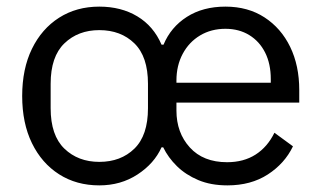

<svg xmlns="http://www.w3.org/2000/svg" viewBox="-20 -548 971 580"><path d="M280 -59Q345 -59 386 -99Q427 -139 427 -221V-295Q427 -377 386 -417Q345 -457 280 -457Q216 -457 174.5 -417Q133 -377 133 -295V-221Q133 -139 174.5 -99Q216 -59 280 -59ZM513 -298H798V-309Q798 -355 781 -389Q764 -423 733 -442Q702 -461 661 -461Q618 -461 584.5 -441Q551 -421 532 -385.5Q513 -350 513 -305ZM667 12Q617 12 579 -4Q541 -20 514.5 -46Q488 -72 473 -103H468Q446 -54 395.5 -21Q345 12 280 12Q211 12 158.5 -21.5Q106 -55 76.5 -115.5Q47 -176 47 -258Q47 -340 76.5 -400.5Q106 -461 158.5 -494.5Q211 -528 280 -528Q346 -528 395 -498.5Q444 -469 468 -413H474Q496 -466 544.5 -497Q593 -528 661 -528Q729 -528 779 -495.5Q829 -463 856.5 -406.5Q884 -350 884 -276V-238H513V-214Q513 -147 553.5 -102.5Q594 -58 666 -58Q716 -58 752 -81Q788 -104 809 -147L865 -106Q840 -54 789 -21Q738 12 667 12Z"/></svg>

Font: IBM Plex Sans Var
Style: Regular
Weight: 400
Designer: Mike Abbink, Paul van der Laan, Pieter van Rosmalen
Foundry: Bold Monday
Version: Version 3.000